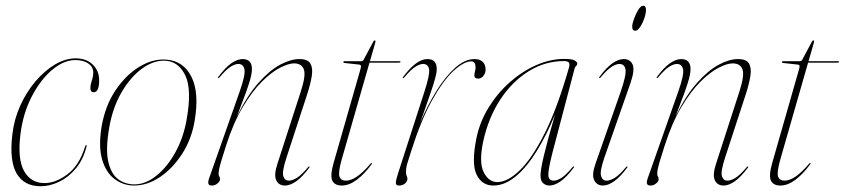

<svg xmlns="http://www.w3.org/2000/svg" viewBox="-20 -638 2940 668"><path d="M241.5 -429Q202 -429 161.5 -395Q121 -361 90.5 -302.2Q60 -243.5 51 -170Q40.5 -84 64 -42.5Q87.5 -1 135 -1Q173.5 -1 214.5 -31.5Q255.5 -62 276 -128Q278 -133.5 279.5 -133.5Q282.5 -133.5 281 -128Q269.5 -82.5 243.8 -51.8Q218 -21 185.5 -5.5Q153 10 121.5 10Q64 10 38 -34.2Q12 -78.5 23 -170.5Q29 -223 50.5 -270.5Q72 -318 103.5 -355Q135 -392 171.2 -413.5Q207.5 -435 243.5 -435Q280.5 -435 302.8 -413.2Q325 -391.5 325 -359Q325 -317 306 -317Q294.5 -317 294.5 -331Q294.5 -343 299.5 -357.8Q304.5 -372.5 304.5 -386Q304.5 -405 287.5 -417Q270.5 -429 241.5 -429Z M559 -430.5Q618.5 -426 646.2 -370.5Q674 -315 657 -216.5Q646.5 -154 613.8 -103Q581 -52 536.8 -22.2Q492.5 7.5 446.5 7.5Q409 7.5 379 -14.8Q349 -37 335.5 -82.5Q322 -128 333.5 -197.5Q346 -270.5 382.2 -324.2Q418.5 -378 465.8 -406.2Q513 -434.5 559 -430.5ZM447.5 3.5Q486.5 3.5 524.2 -26.8Q562 -57 590 -107.8Q618 -158.5 629 -220Q648 -325 625.5 -373.8Q603 -422.5 558.5 -426.5Q517.5 -430 476.2 -400.8Q435 -371.5 403.5 -317.8Q372 -264 360 -194Q347 -120 356.5 -76.8Q366 -33.5 390.5 -15Q415 3.5 447.5 3.5Z M739 -366.5Q737.5 -368 740 -371Q764 -403.5 785 -418Q806 -432.5 824 -432.5Q856.5 -432.5 856.5 -397.5Q856.5 -379 846.2 -347.2Q836 -315.5 823.5 -283.8Q811 -252 804.5 -233.5Q840 -305.5 878.8 -349.2Q917.5 -393 954.5 -412.8Q991.5 -432.5 1021.5 -432.5Q1051 -432.5 1060 -416.8Q1069 -401 1064.8 -374Q1060.5 -347 1049.5 -312.5L977 -90.5Q960.5 -40 965.8 -24.8Q971 -9.5 985 -9.5Q996.5 -9.5 1012.5 -19Q1028.5 -28.5 1052 -56.5Q1054.5 -60 1056.5 -58.5Q1058 -57 1055.5 -54Q1031.5 -22 1010.5 -7.2Q989.5 7.5 971.5 7.5Q949.5 7.5 941 -11Q932.5 -29.5 945 -67.5L1026.5 -319.5Q1045 -376.5 1037 -397Q1029 -417.5 1003 -417.5Q984 -417.5 954.5 -402.5Q925 -387.5 891.2 -354Q857.5 -320.5 824.8 -265.8Q792 -211 766.5 -131.5Q754.5 -94.5 749 -75.2Q743.5 -56 742 -47.5Q740.5 -39 740.5 -33.5Q740.5 -27.5 743 -24Q745.5 -20.5 745.5 -14.5Q745.5 -7 736.8 0.2Q728 7.5 717.5 7.5Q706 7.5 704.8 0Q703.5 -7.5 708.5 -20.5L813.5 -318.5Q834.5 -378 830.5 -396.8Q826.5 -415.5 809 -415.5Q798 -415.5 782.5 -406Q767 -396.5 743.5 -368.5Q740.5 -365 739 -366.5Z M1228 -413.5 1177.5 -419Q1174.5 -419.5 1174.5 -422Q1174.5 -425 1178.5 -425H1234.5Q1242 -425 1244.5 -429L1279 -493.5Q1281 -497.5 1283.5 -497.5Q1286.5 -497.5 1286.5 -494.5Q1286.5 -492 1284.5 -485.5L1267 -425H1370.5Q1373.5 -425 1373.5 -423Q1373.5 -420 1367 -420H1265.5L1168.5 -82Q1156 -37 1161.2 -23.2Q1166.5 -9.5 1183.5 -9.5Q1219.5 -9.5 1269 -68.5Q1272 -72 1273.5 -70.5Q1275 -69 1272.5 -66Q1247.5 -32 1221 -12.2Q1194.5 7.5 1169 7.5Q1144.5 7.5 1136.2 -9.5Q1128 -26.5 1140.5 -70.5L1233 -393.5Q1236.5 -405 1235.8 -409Q1235 -413 1228 -413.5Z M1382 -366.5Q1380.5 -368 1383 -371Q1429 -432.5 1467 -432.5Q1499.5 -432.5 1499.5 -398Q1499.5 -385.5 1494.2 -366Q1489 -346.5 1476.5 -310.2Q1464 -274 1442 -211Q1466.5 -270 1497.8 -320.5Q1529 -371 1563.2 -401.8Q1597.5 -432.5 1631 -432.5Q1650 -432.5 1659.8 -422.5Q1669.5 -412.5 1669.5 -396Q1669.5 -384 1662 -374.2Q1654.5 -364.5 1644 -364.5Q1630.5 -364.5 1630.5 -375Q1630.5 -383 1632.5 -389.5Q1634.5 -396 1634.5 -402.5Q1634.5 -424.5 1620 -424.5Q1593.5 -424.5 1557.2 -390.8Q1521 -357 1482.5 -287.8Q1444 -218.5 1410.5 -112Q1403 -88 1397.8 -71.8Q1392.5 -55.5 1392.5 -39Q1392.5 -30.5 1395 -25.8Q1397.5 -21 1397.5 -15.5Q1397.5 -7 1389.2 0.2Q1381 7.5 1368 7.5Q1357 7.5 1357.2 -2.2Q1357.5 -12 1365 -35L1456.5 -318.5Q1476 -378.5 1472.8 -397Q1469.5 -415.5 1452 -415.5Q1441 -415.5 1425.5 -406Q1410 -396.5 1386.5 -368.5Q1383.5 -365 1382 -366.5Z M1902 -106.5Q1886.5 -46 1887.8 -27.8Q1889 -9.5 1906.5 -9.5Q1918 -9.5 1933.2 -19Q1948.5 -28.5 1972 -56.5Q1974.5 -60 1976.5 -58.5Q1978 -57 1975.5 -54Q1951.5 -22 1930.5 -7.2Q1909.5 7.5 1891.5 7.5Q1878.5 7.5 1869.5 -0.8Q1860.5 -9 1860.5 -27.5Q1860.5 -47 1871.8 -94.8Q1883 -142.5 1911 -239.5Q1881.5 -167.5 1847 -111.8Q1812.5 -56 1774.2 -24.2Q1736 7.5 1696 7.5Q1656.5 7.5 1638 -30.8Q1619.5 -69 1638 -159Q1649.5 -214.5 1680 -264Q1710.5 -313.5 1753.2 -351.5Q1796 -389.5 1845.2 -411.2Q1894.5 -433 1943.5 -433Q1970.5 -433 1979.5 -427.5Q1988.5 -422 1988.5 -416.5Q1988.5 -412 1984.5 -408.5Q1980.5 -405 1979.5 -401ZM1661.5 -147.5Q1645.5 -73.5 1662.8 -39Q1680 -4.5 1710.5 -4.5Q1746 -4.5 1788.5 -45.5Q1831 -86.5 1875 -174Q1919 -261.5 1959 -401Q1963 -414 1959.5 -419.8Q1956 -425.5 1941.5 -425.5Q1876 -425.5 1818.8 -389.8Q1761.5 -354 1720.5 -291.5Q1679.5 -229 1661.5 -147.5Z M2190.5 -531Q2179.5 -531 2179.5 -545Q2179.5 -555 2185.8 -572.5Q2192 -590 2200.8 -604Q2209.5 -618 2217.5 -618Q2223.5 -618 2225.5 -613.8Q2227.5 -609.5 2227.5 -604Q2227.5 -591 2221.5 -573.8Q2215.5 -556.5 2206.8 -543.8Q2198 -531 2190.5 -531ZM2083 -90.5Q2066.5 -43 2071 -26.2Q2075.5 -9.5 2091 -9.5Q2102.5 -9.5 2118.5 -19Q2134.5 -28.5 2158 -56.5Q2160.5 -60 2162.5 -58.5Q2164 -57 2161.5 -54Q2137.5 -22 2116.5 -7.2Q2095.5 7.5 2077.5 7.5Q2057 7.5 2047.5 -10.8Q2038 -29 2051.5 -67.5L2139 -317.5Q2159.5 -376.5 2156.2 -396Q2153 -415.5 2135 -415.5Q2124 -415.5 2108.5 -406Q2093 -396.5 2069.5 -368.5Q2066.5 -365 2065 -366.5Q2063.5 -368 2066 -371Q2090 -403.5 2111 -418Q2132 -432.5 2150 -432.5Q2172 -432.5 2180.8 -414Q2189.5 -395.5 2173.5 -349Z M2265 -366.5Q2263.5 -368 2266 -371Q2290 -403.5 2311 -418Q2332 -432.5 2350 -432.5Q2382.5 -432.5 2382.5 -397.5Q2382.5 -379 2372.2 -347.2Q2362 -315.5 2349.5 -283.8Q2337 -252 2330.5 -233.5Q2366 -305.5 2404.8 -349.2Q2443.5 -393 2480.5 -412.8Q2517.5 -432.5 2547.5 -432.5Q2577 -432.5 2586 -416.8Q2595 -401 2590.8 -374Q2586.5 -347 2575.5 -312.5L2503 -90.5Q2486.5 -40 2491.8 -24.8Q2497 -9.5 2511 -9.5Q2522.5 -9.5 2538.5 -19Q2554.5 -28.5 2578 -56.5Q2580.5 -60 2582.5 -58.5Q2584 -57 2581.5 -54Q2557.5 -22 2536.5 -7.2Q2515.5 7.5 2497.5 7.5Q2475.5 7.5 2467 -11Q2458.5 -29.5 2471 -67.5L2552.5 -319.5Q2571 -376.5 2563 -397Q2555 -417.5 2529 -417.5Q2510 -417.5 2480.5 -402.5Q2451 -387.5 2417.2 -354Q2383.5 -320.5 2350.8 -265.8Q2318 -211 2292.5 -131.5Q2280.5 -94.5 2275 -75.2Q2269.5 -56 2268 -47.5Q2266.5 -39 2266.5 -33.5Q2266.5 -27.5 2269 -24Q2271.5 -20.5 2271.5 -14.5Q2271.5 -7 2262.8 0.2Q2254 7.5 2243.5 7.5Q2232 7.5 2230.8 0Q2229.5 -7.5 2234.5 -20.5L2339.5 -318.5Q2360.5 -378 2356.5 -396.8Q2352.5 -415.5 2335 -415.5Q2324 -415.5 2308.5 -406Q2293 -396.5 2269.5 -368.5Q2266.5 -365 2265 -366.5Z M2754 -413.5 2703.5 -419Q2700.5 -419.5 2700.5 -422Q2700.5 -425 2704.5 -425H2760.5Q2768 -425 2770.5 -429L2805 -493.5Q2807 -497.5 2809.5 -497.5Q2812.5 -497.5 2812.5 -494.5Q2812.5 -492 2810.5 -485.5L2793 -425H2896.5Q2899.5 -425 2899.5 -423Q2899.5 -420 2893 -420H2791.5L2694.5 -82Q2682 -37 2687.2 -23.2Q2692.5 -9.5 2709.5 -9.5Q2745.5 -9.5 2795 -68.5Q2798 -72 2799.5 -70.5Q2801 -69 2798.5 -66Q2773.5 -32 2747 -12.2Q2720.5 7.5 2695 7.5Q2670.5 7.5 2662.2 -9.5Q2654 -26.5 2666.5 -70.5L2759 -393.5Q2762.5 -405 2761.8 -409Q2761 -413 2754 -413.5Z"/></svg>

Font: Fraunces 144pt Thin
Style: Italic
Weight: 100
Italic angle: -16°
Version: Version 1.000;[b76b70a41]